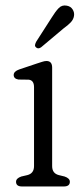

<svg xmlns="http://www.w3.org/2000/svg" viewBox="-20 -674 298 694"><path d="M168.5 -429.5V-73.5Q168.5 -47 193 -41L213.5 -36Q232.5 -29.5 232.5 -17Q232.5 0 210.5 0H59.5Q38 0 38 -17Q38 -29.5 57 -36L78.5 -41Q103 -47 103 -73.5V-359Q103 -384 83.5 -386L46.5 -386.5Q29.5 -389.5 29.5 -403Q29.5 -416 49.5 -423L113.5 -444.5Q123.5 -447.5 132.2 -450.5Q141 -453.5 148 -453.5Q168.5 -453.5 168.5 -429.5ZM166.5 -610Q180 -632 192 -644.5Q204 -657 221.5 -653.5Q235.5 -651 242.5 -640Q249.5 -629 247.5 -616.5Q245.5 -603.5 235.5 -593Q225.5 -582.5 210 -571.5L128.5 -503Q117.5 -495.5 110 -503Q105.5 -507 106.8 -512.5Q108 -518 111 -523.5Z"/></svg>

Font: Fraunces 72pt S100 Light
Style: Regular
Weight: 300
Version: Version 1.000; ttfautohint (v1.8.3)